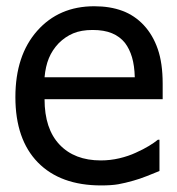

<svg xmlns="http://www.w3.org/2000/svg" viewBox="-20 -566 553 599"><path d="M295.5 12.5Q168.5 12.5 98.2 -59.2Q28 -131 28 -263Q28 -393 96 -469.8Q164 -546.5 274 -546.5Q323.5 -546.5 361.8 -532.2Q400 -518 428.5 -487.5Q457 -457 472.2 -413Q487.5 -369 487.5 -305V-256.5H119Q119 -164 165.8 -114.8Q212.5 -65.5 294.5 -65.5Q324 -65.5 352.5 -72.2Q381 -79 403.5 -89.5Q428 -100.5 444.8 -110.8Q461.5 -121 472.5 -130H477.5V-32.5Q462 -26 438.5 -16.8Q415 -7.5 396.5 -2.5Q370.5 5 349.2 8.8Q328 12.5 295.5 12.5ZM400.5 -325Q399.5 -361.5 391.8 -387.5Q384 -413.5 370 -432Q354 -452 329.5 -462.2Q305 -472.5 269 -472.5Q233.5 -472.5 208.5 -462Q183.5 -451.5 163 -431Q143 -410 132.5 -384.5Q122 -359 119 -325Z"/></svg>

Font: Myanmar Ethnic
Style: Regular
Weight: 400
Designer: Khon Soe Zaw Thu
Foundry: PaOh Unicode khonsoezawthu@gmail.com and @hotmail.com
Version: Version 1.01 September 27, 2016